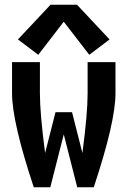

<svg xmlns="http://www.w3.org/2000/svg" viewBox="-20 -793 540 813"><path d="M123 0Q31 -277 31 -398V-530H149V-398Q149 -312 171 -145L215 -318H285L329 -145Q351 -312 351 -398V-530H469V-398Q469 -277 377 0H307L250 -224L193 0ZM142 -561 56 -626 194 -773H306L444 -626L358 -561L250 -701Z"/></svg>

Font: Iosevka SS01
Style: Bold
Weight: 700
Monospace: yes
Designer: Belleve Invis
Foundry: Belleve Invis
Version: 2.3.3; ttfautohint (v1.8.3)